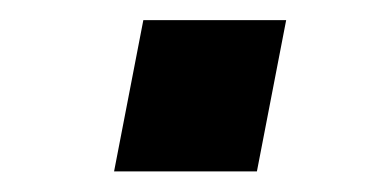

<svg xmlns="http://www.w3.org/2000/svg" viewBox="-20 -428 373 189"><path d="M92.3 -259.3 121.1 -408.2H261.7L232.9 -259.3Z"/></svg>

Font: Liberation Sans
Style: Bold Italic
Weight: 700
Italic angle: -12°
Designer: Steve Matteson
Foundry: Ascender Corporation
Version: Version 2.1.5